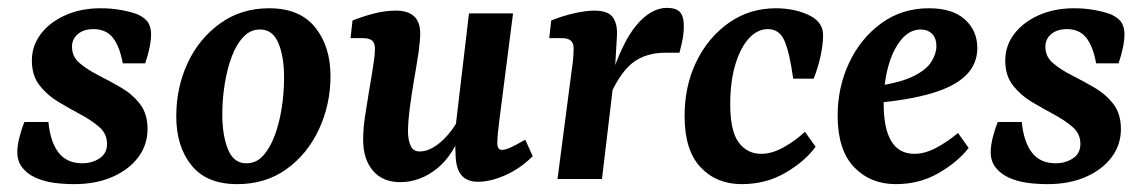

<svg xmlns="http://www.w3.org/2000/svg" viewBox="-20 -455 2914 488"><path d="M169 13Q141 13 116 9.5Q91 6 69 -4Q48 -14 36 -30Q24 -46 24 -68Q24 -86 30 -108.5Q36 -131 42 -145H103Q108 -94 129 -67Q150 -40 189 -40Q214 -40 233 -52.5Q252 -65 252 -89Q252 -115 232.5 -132Q213 -149 185 -164Q157 -179 128.5 -196Q100 -213 80.5 -238Q61 -263 61 -301Q61 -339 84 -369Q107 -399 146.5 -416.5Q186 -434 236 -434Q263 -434 288 -429.5Q313 -425 331 -418Q351 -408 357.5 -396Q364 -384 364 -368Q364 -353 360 -333.5Q356 -314 349 -294H292Q284 -338 266.5 -359.5Q249 -381 218 -381Q193 -381 178 -368.5Q163 -356 163 -336Q163 -311 182.5 -294.5Q202 -278 230.5 -263.5Q259 -249 287.5 -232.5Q316 -216 335.5 -191Q355 -166 355 -127Q355 -87 331.5 -55.5Q308 -24 266 -5.5Q224 13 169 13Z M583 13Q505 13 466.5 -35Q428 -83 428 -159Q428 -233 457 -295Q486 -357 539.5 -395.5Q593 -434 664 -434Q742 -434 781 -385.5Q820 -337 820 -262Q820 -189 790.5 -126Q761 -63 708 -25Q655 13 583 13ZM604 -40Q630 -39 648 -58.5Q666 -78 678 -110Q690 -142 696 -180.5Q702 -219 702 -258Q702 -310 688 -344.5Q674 -379 643 -380Q618 -381 599.5 -362Q581 -343 569 -311Q557 -279 551 -240.5Q545 -202 545 -164Q545 -112 559 -76.5Q573 -41 604 -40Z M997 8Q953 8 928 -21Q903 -50 903 -100Q903 -127 907.5 -157.5Q912 -188 917 -217.5Q922 -247 926 -271Q928 -285 930.5 -301.5Q933 -318 933 -331Q933 -346 925.5 -352Q918 -358 904 -358H871L876 -403Q910 -416 936 -422Q962 -428 986 -428Q1048 -428 1048 -370Q1048 -361 1047 -350Q1046 -339 1044 -323Q1039 -290 1032.5 -252.5Q1026 -215 1021.5 -180Q1017 -145 1017 -121Q1017 -100 1023.5 -85Q1030 -70 1047 -70Q1064 -70 1082.5 -81Q1101 -92 1119 -113Q1137 -134 1151 -162L1160 -135Q1133 -60 1090 -26Q1047 8 997 8ZM1195 7Q1167 7 1153 -9.5Q1139 -26 1138 -60Q1137 -74 1137.5 -93.5Q1138 -113 1138 -133L1172 -421H1284L1249 -148Q1247 -132 1245.5 -117Q1244 -102 1244 -91Q1244 -74 1256 -74Q1264 -74 1277.5 -80Q1291 -86 1315 -100L1334 -58Q1303 -27 1265 -10Q1227 7 1195 7Z M1397 0 1433 -276Q1435 -287 1436.5 -303.5Q1438 -320 1438 -331Q1438 -346 1430.5 -352Q1423 -358 1409 -358H1376L1381 -403Q1411 -415 1440.5 -421.5Q1470 -428 1491 -428Q1526 -428 1538 -410.5Q1550 -393 1548 -363L1543 -277L1510 0ZM1529 -247Q1561 -348 1598 -391.5Q1635 -435 1675 -435Q1698 -435 1708 -424.5Q1718 -414 1718 -389Q1718 -370 1714.5 -353Q1711 -336 1707 -321H1671Q1624 -321 1591.5 -298Q1559 -275 1531 -214Z M1865 13Q1801 13 1760.5 -30Q1720 -73 1720 -160Q1720 -237 1750 -298.5Q1780 -360 1832.5 -397Q1885 -434 1952 -434Q1977 -434 1999.5 -429Q2022 -424 2041 -414Q2057 -405 2064.5 -393Q2072 -381 2072 -366Q2072 -341 2065 -310Q2058 -279 2048 -255H1996Q1987 -321 1974 -351Q1961 -381 1932 -381Q1905 -381 1883.5 -357.5Q1862 -334 1849 -291Q1836 -248 1836 -190Q1836 -122 1857.5 -93Q1879 -64 1915 -64Q1942 -64 1971.5 -80.5Q2001 -97 2026 -120L2053 -82Q2026 -45 1976.5 -16Q1927 13 1865 13Z M2341 -434Q2401 -434 2432.5 -405.5Q2464 -377 2464 -333Q2464 -292 2435 -263.5Q2406 -235 2348.5 -218Q2291 -201 2204 -193L2207 -236Q2269 -245 2302 -261.5Q2335 -278 2347.5 -298.5Q2360 -319 2360 -338Q2360 -358 2349 -369Q2338 -380 2320 -380Q2292 -380 2270.5 -354Q2249 -328 2237.5 -285.5Q2226 -243 2226 -192Q2226 -128 2245.5 -96Q2265 -64 2304 -64Q2330 -64 2358 -78.5Q2386 -93 2415 -117L2442 -79Q2414 -43 2365.5 -15Q2317 13 2257 13Q2192 13 2150.5 -30.5Q2109 -74 2109 -161Q2109 -233 2138 -295Q2167 -357 2219.5 -395.5Q2272 -434 2341 -434Z M2643 13Q2615 13 2590 9.5Q2565 6 2543 -4Q2522 -14 2510 -30Q2498 -46 2498 -68Q2498 -86 2504 -108.5Q2510 -131 2516 -145H2577Q2582 -94 2603 -67Q2624 -40 2663 -40Q2688 -40 2707 -52.5Q2726 -65 2726 -89Q2726 -115 2706.5 -132Q2687 -149 2659 -164Q2631 -179 2602.5 -196Q2574 -213 2554.5 -238Q2535 -263 2535 -301Q2535 -339 2558 -369Q2581 -399 2620.5 -416.5Q2660 -434 2710 -434Q2737 -434 2762 -429.5Q2787 -425 2805 -418Q2825 -408 2831.5 -396Q2838 -384 2838 -368Q2838 -353 2834 -333.5Q2830 -314 2823 -294H2766Q2758 -338 2740.5 -359.5Q2723 -381 2692 -381Q2667 -381 2652 -368.5Q2637 -356 2637 -336Q2637 -311 2656.5 -294.5Q2676 -278 2704.5 -263.5Q2733 -249 2761.5 -232.5Q2790 -216 2809.5 -191Q2829 -166 2829 -127Q2829 -87 2805.5 -55.5Q2782 -24 2740 -5.5Q2698 13 2643 13Z"/></svg>

Font: Yrsa SemiBold
Style: Italic
Weight: 600
Italic angle: -7.10001°
Version: Version 2.004